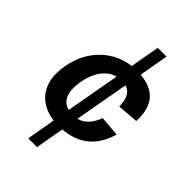

<svg xmlns="http://www.w3.org/2000/svg" viewBox="-254 -883 1081 1081"><g transform="rotate(45 286.5 -342.0)"><path d="M185 96H255L285 -75C391 -84 481 -132 522 -271L401 -281C378 -221 347 -189 303 -178L361 -502C403 -490 419 -454 421 -393L546 -403C553 -544 482 -596 379 -605L410 -780H340L309 -604C191 -590 73 -503 44 -337C14 -172 102 -90 215 -76ZM169 -338C183 -419 226 -484 291 -502L233 -178C173 -193 154 -251 169 -338Z"/></g></svg>

Font: Uncut Sans Semibold
Style: Italic
Weight: 600
Italic angle: -10°
Designer: Kasper Nordkvist
Foundry: Uncut Type
Version: Version 1.111;FEAKit 1.0